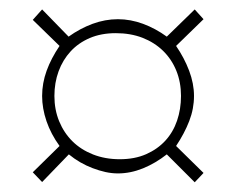

<svg xmlns="http://www.w3.org/2000/svg" viewBox="-20 -510 520 403"><path d="M105 -413.6Q87.4 -387.7 77.9 -361.6Q68.4 -335.4 68.4 -308.6Q68.4 -282.7 77.6 -255.6Q86.9 -228.5 105 -203.6L48.8 -148.4L68.4 -127.9L124.5 -186Q135.7 -176.8 148.4 -169.4Q161.1 -162.1 174.6 -157Q188 -151.9 201.4 -148.9Q214.8 -146 227.5 -146Q253.9 -146 280.3 -156.7Q306.6 -167.5 330.1 -186L388.7 -127.4L407.2 -147L349.6 -203.6Q367.2 -230 377.2 -255.9Q387.2 -281.7 387.2 -308.6Q387.2 -334.5 377 -361.6Q366.7 -388.7 349.6 -413.6L407.2 -469.7L388.7 -490.2L330.1 -433.1Q306.6 -450.2 280.3 -460Q253.9 -469.7 227.5 -469.7Q200.7 -469.7 174.3 -460Q147.9 -450.2 124 -433.1L68.4 -490.2L48.8 -468.3ZM94.2 -308.6Q94.2 -336.4 103 -360.4Q111.8 -384.3 128.2 -402.1Q144.5 -419.9 168.5 -430.2Q192.4 -440.4 223.1 -440.4Q253.9 -440.4 279.1 -430.7Q304.2 -420.9 322.3 -403.3Q340.3 -385.7 350.1 -361.6Q359.9 -337.4 359.9 -308.6Q359.9 -280.8 351.6 -256.6Q343.3 -232.4 326.9 -214.6Q310.5 -196.8 286.6 -186.3Q262.7 -175.8 231.4 -175.8Q200.7 -175.8 175.3 -185.8Q149.9 -195.8 132.1 -213.4Q114.3 -231 104.2 -255.4Q94.2 -279.8 94.2 -308.6Z"/></svg>

Font: SaysetthaMai Thin
Style: Regular
Weight: 100
Designer: John M. Durdin
Foundry: Lao Script for Windows
Version: Version 1.101